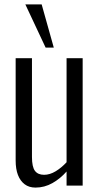

<svg xmlns="http://www.w3.org/2000/svg" viewBox="-20 -842 452 871"><path d="M141 9Q112 9 92 -6Q72 -21 61.5 -48Q51 -75 51 -114V-578H125V-130Q125 -85 138.5 -67Q152 -49 180 -49Q206 -49 232.5 -65Q259 -81 282 -106V-578H355V0H282V-64Q254 -32 218 -11.5Q182 9 141 9ZM187 -626 95 -822H169L224 -626Z"/></svg>

Font: Oswald Light
Style: Regular
Weight: 300
Designer: Vernon Adams
Foundry: Vernon Adams
Version: Version 4.103;gftools[0.9.33.dev8+g029e19f]